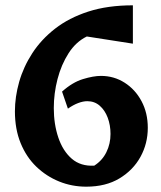

<svg xmlns="http://www.w3.org/2000/svg" viewBox="-20 -681 604 721"><path d="M304 20Q250 20 202 0.5Q154 -19 116.5 -55Q79 -91 57.5 -143.5Q36 -196 36 -263Q36 -317 52 -373.5Q68 -430 101.5 -481.5Q135 -533 187 -573.5Q239 -614 311.5 -637.5Q384 -661 479 -661V-517L306 -544Q265 -524 237.5 -481Q210 -438 196 -384Q182 -330 182 -275Q182 -215 199 -164.5Q216 -114 249.5 -85Q283 -56 334 -59Q364 -78 379.5 -109.5Q395 -141 395 -178Q395 -211 384.5 -239Q374 -267 354.5 -284Q335 -301 308 -301Q292 -301 273.5 -294Q255 -287 235 -273L213 -337Q252 -372 291.5 -384Q331 -396 359 -396Q408 -396 448 -370.5Q488 -345 511.5 -301Q535 -257 535 -201Q535 -142 507.5 -92Q480 -42 428.5 -11Q377 20 304 20Z"/></svg>

Font: Eczar SemiBold
Style: Regular
Weight: 600
Designer: Vaibhav Singh
Foundry: Rosetta Type Foundry
Version: Version 2.000